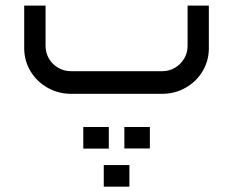

<svg xmlns="http://www.w3.org/2000/svg" viewBox="-20 -343 852 702"><path d="M573.1 0Q619.5 0 658.8 -22.3Q698.1 -44.6 720.8 -82.7Q743.6 -120.9 743.6 -166.4V-322.6H665.9V-175.1Q665.9 -149.8 653.3 -128.7Q640.6 -107.5 619.5 -95.1Q598.3 -82.7 573.1 -82.7H239.4Q214.2 -82.7 192.8 -95.1Q171.4 -107.5 159 -128.7Q146.6 -149.8 146.6 -175.1V-322.6H68.5V-166.4Q68.5 -120.9 91.5 -82.7Q114.4 -44.6 153.7 -22.3Q193 0 239.4 0ZM377.8 121.3Q330.9 121.3 284.5 121.3Q284 160.8 284.5 200.4Q330.9 200.4 377.8 200.4Q377.8 160.8 377.8 121.3ZM528 121.3Q481.6 121.3 434.7 121.3Q434.7 160.8 434.7 199.9Q481.6 199.9 528 199.9Q528.5 160.8 528 121.3ZM453.1 260.6Q406.2 260.6 359.4 260.6Q359.4 300.1 359.4 339.6Q406.2 339.2 453.1 339.6Q453.1 300.1 453.1 260.6Z"/></svg>

Font: Arad
Style: Regular
Weight: 400
Designer: Mohammad Darvishi
Version: Version 1.010;September 21, 2024;FontCreator 15.0.0.2992 64-